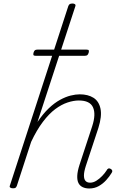

<svg xmlns="http://www.w3.org/2000/svg" viewBox="-20 -1055 692 1091"><path d="M487 16Q466 16 450 8.5Q434 1 426 -14.5Q418 -30 419 -56Q420 -82 432 -119L504 -338Q526 -406 508.5 -445Q491 -484 428 -484Q398 -484 363.5 -472.5Q329 -461 294 -435Q259 -409 224 -363Q189 -317 157 -249L76 0Q73 8 69 11.5Q65 15 54 15Q44 15 38.5 11Q33 7 36 0L368 -1020Q371 -1028 376 -1031.5Q381 -1035 392 -1035Q401 -1035 406 -1031Q411 -1027 408 -1019L193 -362Q225 -409 257 -439.5Q289 -470 321 -487.5Q353 -505 381.5 -512Q410 -519 433 -519Q480 -519 511 -499.5Q542 -480 551 -437.5Q560 -395 539 -328L468 -113Q457 -79 457 -58Q457 -37 466 -27Q475 -17 492 -17Q510 -17 527.5 -28Q545 -39 560.5 -55Q576 -71 586 -87Q589 -94 595 -97Q601 -100 610 -95Q617 -90 618 -84.5Q619 -79 614 -72Q602 -52 583.5 -31.5Q565 -11 541 2.5Q517 16 487 16ZM182 -738Q172 -738 170 -742.5Q168 -747 171 -757Q174 -766 178.5 -769.5Q183 -773 192 -773H472Q483 -773 484.5 -768.5Q486 -764 484 -756Q481 -746 476.5 -742Q472 -738 462 -738Z"/></svg>

Font: Playwrite CO Thin
Style: Regular
Weight: 250
Version: Version 1.002